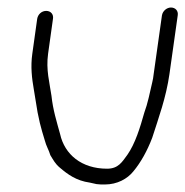

<svg xmlns="http://www.w3.org/2000/svg" viewBox="-20 -467 493 511"><path d="M79 -417 66 -324C61 -289 65 -258 70 -229C73 -212 77 -185 80 -168L86 -140C90 -124 94 -110 99 -94C103 -78 110 -68 114 -54C122 -41 127 -31 139 -21C160 -3 183 14 219 19L237 23C244 24 251 24 259 24C292 24 319 9 335 -11C355 -35 372 -66 385 -100C402 -153 422 -207 431 -270L453 -426C455 -438 447 -447 435 -447C424 -447 413 -438 411 -426L389 -270C388 -262 387 -254 385 -247C379 -221 373 -191 364 -167C353 -128 340 -85 319 -55C305 -36 295 -18 265 -18C197 -18 152 -56 140 -110C131 -143 121 -174 117 -212C112 -247 102 -281 108 -324L121 -417C123 -429 115 -438 103 -438C91 -438 81 -429 79 -417Z"/></svg>

Font: PolanStronk
Style: Ita
Weight: 500
Version: Version 1.0